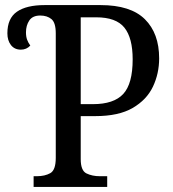

<svg xmlns="http://www.w3.org/2000/svg" viewBox="-20 -734 678 754"><path d="M112 0V-42H125Q156 -42 177.5 -54Q199 -66 199 -114V-603Q199 -645 182 -659Q165 -673 138 -673Q108 -673 95 -653.5Q82 -634 82 -607Q82 -590 86.5 -578Q91 -566 99 -555Q84 -539 62 -539Q37 -539 23 -557Q9 -575 9 -603Q9 -662 46.5 -688Q84 -714 155 -714H375Q493 -714 549 -658.5Q605 -603 605 -505Q605 -445 580.5 -393.5Q556 -342 501 -310Q446 -278 354 -278H297V-109Q297 -64 319.5 -53Q342 -42 372 -42H401V0ZM345 -325Q427 -325 464 -365Q501 -405 501 -501Q501 -585 468.5 -625.5Q436 -666 358 -666H297V-325Z"/></svg>

Font: Noto Serif SemiCondensed
Style: Regular
Weight: 400
Width: 4
Designer: Monotype Design Team
Foundry: Monotype Imaging Inc.
Version: Version 2.013